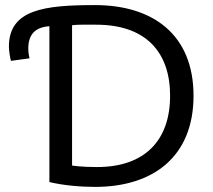

<svg xmlns="http://www.w3.org/2000/svg" viewBox="-20 -723 836 754"><path d="M353 -703C581 -703 740 -587 740 -347C740 -108 582 11 353 11C297 11 228 5 174 -8V-620C116 -616 91 -586 91 -531C91 -524 92 -511 96 -494L23 -484C19 -498 15 -526 15 -540C15 -686 155 -703 353 -703ZM358 -626C326 -626 283 -627 263 -624V-73C270 -72 299 -67 361 -67C551 -67 648 -174 648 -347C648 -519 552 -626 358 -626Z"/></svg>

Font: Repo Regular
Style: Regular
Weight: 400
Designer: Stefan Peev
Foundry: Context Ltd
Version: Version 1.502